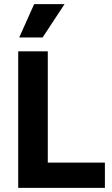

<svg xmlns="http://www.w3.org/2000/svg" viewBox="-20 -908 539 928"><path d="M68 0V-660H211V0ZM97 0V-122H487V0ZM186 -727H73L145 -888H292Z"/></svg>

Font: Bricolage Grotesque 18pt
Style: Bold
Weight: 700
Designer: Mathieu Triay
Foundry: Atelier Triay
Version: Version 1.000;gftools[0.9.30]